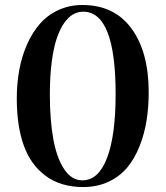

<svg xmlns="http://www.w3.org/2000/svg" viewBox="-20 -734 665 771"><path d="M180.2 -355.5Q180.2 -252 194.1 -175.5Q208 -99.1 237.8 -54.4Q267.6 -9.8 311 -9.8Q375.5 -9.8 409.9 -99.9Q444.3 -189.9 444.3 -356.4Q444.3 -687 314 -687Q293 -687 273.9 -676.5Q254.9 -666 237.5 -641.4Q220.2 -616.7 207.8 -579.6Q195.3 -542.5 187.7 -485.1Q180.2 -427.7 180.2 -355.5ZM47.4 -338.4Q47.4 -398.9 57.6 -454.1Q67.9 -509.3 89.1 -556.9Q110.4 -604.5 141.1 -639.4Q171.9 -674.3 215.6 -694.1Q259.3 -713.9 311 -713.9Q439 -713.9 508.1 -619.4Q577.1 -524.9 577.1 -363.8Q577.1 -304.7 568.8 -251.5Q560.5 -198.2 541 -148.4Q521.5 -98.6 491.9 -62.5Q462.4 -26.4 416.7 -4.6Q371.1 17.1 314 17.1Q224.1 17.1 163.6 -27.6Q103 -72.3 75.2 -150.6Q47.4 -229 47.4 -338.4Z"/></svg>

Font: VidalokaRegular
Style: Regular
Weight: 400
Designer: Cyreal (www.cyreal.org)
Foundry: Cyreal (www.cyreal.org)
Version: Version 1.000